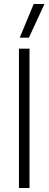

<svg xmlns="http://www.w3.org/2000/svg" viewBox="-20 -943 244 963"><path d="M149 -923H203L125 -754H79ZM75 -699H128V0H75Z"/></svg>

Font: Prompt ExtraLight
Style: Regular
Weight: 275
Designer: Katatrad Team
Foundry: CadsonDemak
Version: Version 1.000